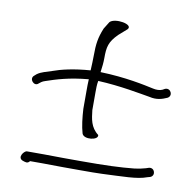

<svg xmlns="http://www.w3.org/2000/svg" viewBox="-72 -711 771 761"><g transform="rotate(10 313.5 -330.5)"><path d="M54 -367C34 -352 60 -323 76 -339L85 -346C89 -349 94 -351 100 -353C141 -367 191 -383 269 -390C268 -375 268 -359 268 -344V-271C270 -236 274 -201 282 -174C290 -150 350 -158 344 -179C311 -204 308 -238 304 -272V-343C304 -359 304 -375 307 -390C397 -386 481 -369 518 -363C547 -356 569 -363 589 -372C610 -383 595 -414 573 -405L564 -400C554 -395 539 -395 526 -398C489 -406 412 -423 310 -426C313 -447 315 -466 315 -483C315 -528 319 -549 353 -583L386 -612C407 -635 329 -648 310 -627L292 -598C276 -559 272 -533 272 -484C272 -467 271 -447 270 -426C202 -421 153 -409 120 -397C97 -389 79 -386 62 -374ZM66 -27C78 -23 87 -18 96 -30H147C200 -29 254 -29 294 -29C336 -29 365 -29 386 -30C467 -34 526 -33 565 -48L576 -51C597 -59 588 -91 565 -86L553 -82C540 -78 524 -75 509 -73C450 -67 394 -65 294 -65C254 -65 200 -65 147 -66H76C65 -64 44 -37 66 -27Z"/></g></svg>

Font: Stray Cat
Style: SuExt
Weight: 400
Version: Version 1.0